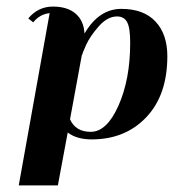

<svg xmlns="http://www.w3.org/2000/svg" viewBox="-20 -416 529 584"><path d="M259 8Q213 8 186 -13L156 148H37L131 -376Q101 -373 81 -348L66 -360Q96 -396 141 -396Q185 -396 210 -374.5Q235 -353 237 -314Q281 -389 349 -389Q417 -389 453 -350.5Q489 -312 489 -245Q489 -127 425 -59.5Q361 8 259 8ZM229 -249 193 -53Q210 -15 256 -15Q305 -15 340.5 -95Q376 -175 376 -286Q376 -332 366.5 -349Q357 -366 336 -366Q307 -366 280.5 -336Q254 -306 242 -279.5Q230 -253 230 -249Z"/></svg>

Font: Sail
Style: Regular
Weight: 400
Designer: Miguel Hernandez
Foundry: Miguel Hernandez
Version: Version 1.002